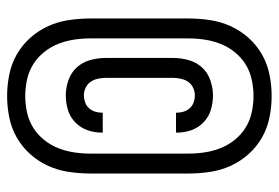

<svg xmlns="http://www.w3.org/2000/svg" viewBox="-142 -610 784 540"><g transform="rotate(90 250.0 -340.0)"><path d="M250 32Q220 32 190 26Q160 20 133.5 5Q107 -10 86.5 -33Q66 -56 53.5 -83.5Q41 -111 36.5 -141.5Q32 -172 32 -202V-478Q32 -508 36.5 -538.5Q41 -569 53.5 -596.5Q66 -624 86.5 -647Q107 -670 133.5 -685Q160 -700 190 -706Q220 -712 250 -712Q280 -712 310 -706Q340 -700 366.5 -685Q393 -670 413.5 -647Q434 -624 446.5 -596.5Q459 -569 463.5 -538.5Q468 -508 468 -478V-202Q468 -172 463.5 -141.5Q459 -111 446.5 -83.5Q434 -56 413.5 -33Q393 -10 366.5 5Q340 20 310 26Q280 32 250 32ZM250 -19Q273 -19 296 -24Q319 -29 338.5 -41Q358 -53 373 -71.5Q388 -90 396.5 -111.5Q405 -133 408.5 -156Q412 -179 412 -202V-478Q412 -501 408.5 -524Q405 -547 396.5 -568.5Q388 -590 373 -608.5Q358 -627 338.5 -639Q319 -651 296 -656Q273 -661 250 -661Q227 -661 204 -656Q181 -651 161.5 -639Q142 -627 127 -608.5Q112 -590 103.5 -568.5Q95 -547 91.5 -524Q88 -501 88 -478V-202Q88 -179 91.5 -156Q95 -133 103.5 -111.5Q112 -90 127 -71.5Q142 -53 161.5 -41Q181 -29 204 -24Q227 -19 250 -19ZM248 -133Q227 -133 205.5 -140.5Q184 -148 169.5 -164Q155 -180 149 -201.5Q143 -223 143 -245V-435Q143 -457 149 -478.5Q155 -500 169.5 -516Q184 -532 205.5 -539.5Q227 -547 248 -547Q269 -547 289 -541Q309 -535 324 -520.5Q339 -506 346 -486.5Q353 -467 353 -446V-443H297V-445Q297 -455 294 -464.5Q291 -474 284.5 -481.5Q278 -489 268 -492.5Q258 -496 248 -496Q237 -496 226.5 -491Q216 -486 210 -477Q204 -468 201.5 -457Q199 -446 199 -435V-245Q199 -234 201.5 -223Q204 -212 210 -203Q216 -194 226.5 -189Q237 -184 248 -184Q258 -184 268 -187.5Q278 -191 284.5 -198.5Q291 -206 294 -215.5Q297 -225 297 -235V-237H353V-234Q353 -213 346 -193.5Q339 -174 324 -159.5Q309 -145 289 -139Q269 -133 248 -133Z"/></g></svg>

Font: Moesevka
Style: Regular
Weight: 400
Monospace: yes
Designer: Belleve Invis
Foundry: Belleve Invis
Version: Version 32.5.0; ttfautohint (v1.8.4)